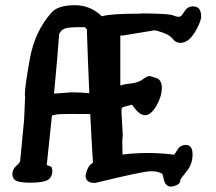

<svg xmlns="http://www.w3.org/2000/svg" viewBox="-20 -688 810 720"><path d="M263.7 -585.9Q225.1 -585 218.3 -578.1H216.8Q209.5 -573.7 202.1 -562Q193.4 -449.2 182.6 -336.9L248 -341.8Q284.2 -341.8 314.9 -338.4Q309.6 -458 305.7 -578.1L298.3 -585.9ZM439.5 -108.4Q484.4 -114.3 533.9 -114.3Q583.5 -114.3 633.3 -107.9Q637.2 -112.3 645.8 -127.4Q654.3 -142.6 674.8 -144.5H676.8Q702.1 -144.5 702.1 -108.9Q702.1 -73.2 681.6 -47.9Q661.1 -22.5 656.2 -13.7V-12.7Q656.2 0 643.1 5.9Q629.9 11.7 620.4 11.7Q610.8 11.7 603.8 4.6Q596.7 -2.4 593.8 -17.3Q590.8 -32.2 588.4 -36.1Q573.7 -45.9 545.4 -45.9Q517.1 -45.9 336.9 -2H334Q301.8 -2 300.8 -29.3Q307.1 -65.4 328.6 -77.6Q322.8 -168.9 318.4 -260.3Q296.9 -260.7 248 -260.7Q199.2 -260.7 189 -258.1Q178.7 -255.4 174.8 -254.4Q165.5 -161.6 155.3 -69.3L173.3 -62L176.3 -49.3V-48.8Q176.3 -14.6 145 -7.8Q125 -2.9 93.8 -2.9Q62.5 -2.9 45.4 -8.3Q28.3 -13.7 26.4 -33.2V-36.1Q26.4 -52.7 41 -65.9Q55.7 -79.1 55.7 -85V-85.4L70.3 -237.3L74.2 -325.7L73.2 -330.6V-332Q73.2 -364.3 92 -467.8Q110.8 -571.3 173.3 -641.1Q197.3 -668 259.3 -668.5H260.7Q319.3 -668.5 361.8 -627L363.3 -627.4H363.8Q397 -636.7 502.9 -636.7L517.1 -637.7H517.6Q612.3 -636.7 627.4 -630.9Q642.6 -625 647.5 -625Q652.3 -625 657.2 -626.5Q661.1 -628.4 672.4 -646.2Q683.6 -664.1 704.1 -664.1Q734.4 -664.1 734.4 -626Q734.4 -612.3 719.7 -583Q691.4 -527.3 657.2 -527.3Q638.7 -527.3 628.9 -541Q619.1 -554.7 593.8 -564.5Q567.4 -574.2 558.6 -574.2L439.5 -554.7H431.2V-367.2Q433.6 -367.7 439.5 -369.9Q445.3 -372.1 472.4 -375.2Q499.5 -378.4 515.6 -390.6Q531.7 -402.8 541.5 -402.8H542.5L565.9 -395.5Q586.9 -388.7 586.9 -357.9V-357.4Q586.4 -325.7 566.2 -290.8Q545.9 -255.9 523.7 -255.9Q501.5 -255.9 475.1 -295.4Q440.9 -287.1 437.5 -284.2Q435.5 -280.8 435.5 -266.6L440.4 -181.6L438.5 -160.2Z"/></svg>

Font: Drukaatie burti
Style: Demi
Weight: 600
Version: Version 0.14